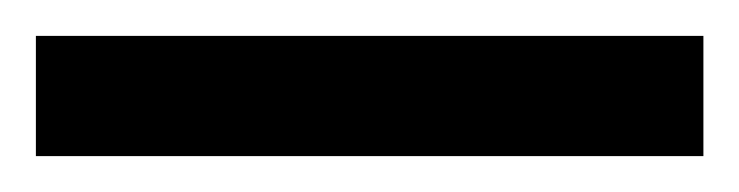

<svg xmlns="http://www.w3.org/2000/svg" viewBox="-21 70 412 107"><path d="M-1 90V157H371V90Z"/></svg>

Font: Noto Sans Devanagari UI SemiCondensed SemiBold
Style: Regular
Weight: 600
Width: 4
Designer: Jelle Bosma - Monotype Design Team
Foundry: Monotype Imaging Inc.
Version: Version 2.004